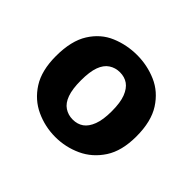

<svg xmlns="http://www.w3.org/2000/svg" viewBox="-92 -711 545 545"><g transform="rotate(45 181.0 -438.5)"><path d="M181 -274Q140 -274 103 -291Q66 -308 43 -344Q20 -380 20 -438Q20 -499 43 -535.5Q66 -572 103 -587.5Q140 -603 181 -603Q222 -603 259 -587Q296 -571 319.5 -534.5Q343 -498 343 -438Q343 -380 319.5 -344Q296 -308 259 -291Q222 -274 181 -274ZM181 -344Q200 -344 213.5 -353.5Q227 -363 235 -384Q243 -405 243 -439Q243 -474 235 -494.5Q227 -515 213.5 -524.5Q200 -534 181 -534Q163 -534 148.5 -524.5Q134 -515 126.5 -494.5Q119 -474 119 -439Q119 -405 126.5 -384Q134 -363 148.5 -353.5Q163 -344 181 -344Z"/></g></svg>

Font: Murecho Thin SemiBold
Style: Regular
Weight: 600
Version: Version 1.010